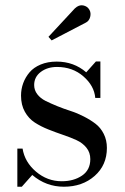

<svg xmlns="http://www.w3.org/2000/svg" viewBox="-20 -705 479 735"><path d="M309.1 -618.7 177.7 -550.3 165.5 -564 266.6 -672.9Q282.2 -687.5 298.3 -684.3Q314.5 -681.2 322.3 -667.5Q329.1 -655.3 325.2 -640.1Q321.3 -625 309.1 -618.7ZM63.5 9.8H46.4V-136.2H66.4Q74.7 -84.5 117.9 -47.9Q161.1 -11.2 216.3 -11.2Q262.2 -11.2 293.9 -32.7Q325.7 -54.2 325.7 -95.7Q325.7 -121.1 311 -139.4Q296.4 -157.7 272.9 -168.5Q249.5 -179.2 221.4 -188.7Q193.4 -198.2 165 -209.5Q136.7 -220.7 113.3 -235.8Q89.8 -251 75.2 -277.1Q60.5 -303.2 60.5 -338.9Q60.5 -363.8 68.8 -386.5Q77.1 -409.2 93 -428Q108.9 -446.8 135.7 -458Q162.6 -469.2 196.8 -469.2Q262.7 -469.2 310.1 -428.2L347.2 -469.7H364.3V-330.1H344.7Q340.8 -376.5 299.3 -412.6Q257.8 -448.7 198.2 -448.7Q161.6 -448.7 136.2 -429.7Q110.8 -410.6 110.8 -379.4Q110.8 -359.9 122.8 -344.2Q134.8 -328.6 154.3 -318.8Q173.8 -309.1 199 -298.8Q224.1 -288.6 250 -280.3Q275.9 -272 301 -259Q326.2 -246.1 345.7 -231.2Q365.2 -216.3 377.2 -192.4Q389.2 -168.5 389.2 -138.7Q389.2 -72.8 342.3 -31.5Q295.4 9.8 224.6 9.8Q156.2 9.8 103.5 -35.2Z"/></svg>

Font: Bodoni* 11pt
Style: Regular
Weight: 400
Version: Version 2.3